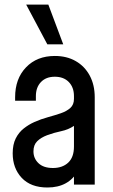

<svg xmlns="http://www.w3.org/2000/svg" viewBox="-20 -800 490 832"><path d="M185.5 12.5Q113.5 12.5 74.2 -29.2Q35 -71 35 -135.5Q35 -174 48.2 -200.2Q61.5 -226.5 82.8 -243.2Q104 -260 128.5 -271Q157.5 -284 187.8 -292.2Q218 -300.5 243.5 -309.2Q269 -318 284.8 -332.2Q300.5 -346.5 300.5 -371.5V-383.5Q300.5 -421.5 278.2 -444.5Q256 -467.5 217.5 -467.5Q179.5 -467.5 157.5 -444.5Q135.5 -421.5 135.5 -383.5V-363.5H45.5V-378.5Q45.5 -459 92.8 -508.2Q140 -557.5 217.5 -557.5Q269.5 -557.5 308.2 -535.2Q347 -513 368.8 -472.5Q390.5 -432 390.5 -378.5V0H300.5V-78.5L316 -58.5Q298.5 -24.5 265.2 -6Q232 12.5 185.5 12.5ZM209.5 -72Q250.5 -72 275.5 -95.2Q300.5 -118.5 300.5 -165V-254.5Q276 -238 244.8 -231.5Q213.5 -225 184 -214Q157.5 -204 141.2 -188Q125 -172 125 -144Q125 -113.5 146.8 -92.8Q168.5 -72 209.5 -72ZM185 -608 93.5 -780H189.5L254 -608Z"/></svg>

Font: Mohave Medium
Style: Regular
Weight: 500
Designer: Gumpita Rahayu
Foundry: Tokotype
Version: Version 2.003